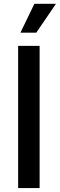

<svg xmlns="http://www.w3.org/2000/svg" viewBox="-20 -962 306 982"><path d="M182.6 -727.5V0H72.8V-727.5ZM84.5 -794.9 155.8 -942.4H266.1L165.5 -794.9Z"/></svg>

Font: Inter 24pt Medium
Style: Regular
Weight: 500
Designer: Rasmus Andersson
Foundry: rsms
Version: Version 4.001;git-66647c0bb